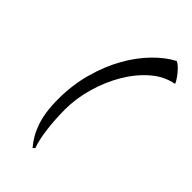

<svg xmlns="http://www.w3.org/2000/svg" viewBox="-296 -938 1169 1169"><g transform="rotate(45 288.5 -354.0)"><path d="M240 144Q217 117 198.5 85.5Q180 54 166.5 15.5Q153 -23 146 -70.5Q139 -118 139 -177Q139 -299 169 -407.5Q199 -516 248 -603.5Q297 -691 359.5 -755Q422 -819 486 -852Q500 -846 515.5 -831Q531 -816 544.5 -799Q558 -782 567 -767Q576 -752 577 -746Q498 -732 431.5 -674Q365 -616 316.5 -533Q268 -450 240.5 -353Q213 -256 213 -164Q213 -124 215.5 -81.5Q218 -39 223 1Q228 41 235.5 75Q243 109 252 131Z"/></g></svg>

Font: Sweet Mavka Script
Style: Regular
Weight: 500
Designer: Pablo Impallari/Anastassiya Vishnevskaya
Foundry: Pablo Impallari/ Anastassiya Vishnevskaya
Version: Version 2.0/www.impallari.com/   behance.net/sweetcherry